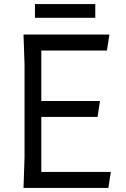

<svg xmlns="http://www.w3.org/2000/svg" viewBox="-20 -919 617 939"><path d="M522 -78 510 0H95L100 -150V-605L95 -750H515L503 -672H182V-425H469L457 -347H182V-78ZM446 -899V-832H151V-899Z"/></svg>

Font: Farro Light
Style: Regular
Weight: 300
Designer: Aceler Chua
Foundry: Grayscale Limited
Version: Version 1.101